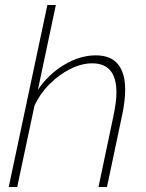

<svg xmlns="http://www.w3.org/2000/svg" viewBox="-20 -750 586 770"><path d="M170 -730H204L132 -390Q175 -453 238 -490.5Q301 -528 364 -528Q424 -528 453 -492.5Q482 -457 482 -391Q482 -347 471 -294L409 0H375L436 -290Q441 -315 444 -337.5Q447 -360 447 -379Q447 -496 350 -496Q307 -496 262 -473.5Q217 -451 178.5 -412.5Q140 -374 118 -325L49 0H15Z"/></svg>

Font: Raleway ExtraLight
Style: Italic
Weight: 200
Italic angle: -12°
Designer: Matt McInerney, Pablo Impallari, Rodrigo Fuenzalida
Foundry: Matt McInerney, Pablo Impallari, Rodrigo Fuenzalida
Version: Version 4.026